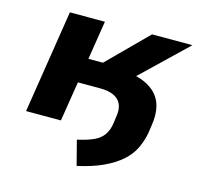

<svg xmlns="http://www.w3.org/2000/svg" viewBox="-102 -610 931 905"><g transform="rotate(15 364.0 -157.5)"><path d="M348 188 317 68Q367 57 397 43Q427 29 443 6Q459 -17 464 -51L468 -81Q475 -120 464.5 -144.5Q454 -169 428 -181.5Q402 -194 359 -194H252L221 0H51L130 -503H301L271 -314H342L531 -503H728L459 -245L401 -305Q470 -305 519 -291Q568 -277 598 -249.5Q628 -222 638.5 -181.5Q649 -141 640 -87L635 -52Q628 -11 610 26.5Q592 64 558 94Q524 124 472.5 148Q421 172 348 188Z"/></g></svg>

Font: Nunito Sans 7pt SemiExpanded ExtraBold
Style: Italic
Weight: 800
Width: 6
Italic angle: -9°
Designer: Vernon Adams
Foundry: Vernon Adams
Version: Version 3.101;gftools[0.9.27]